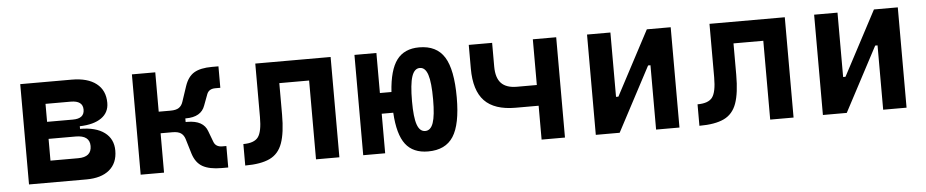

<svg xmlns="http://www.w3.org/2000/svg" viewBox="-36 -752 4760 987"><g transform="rotate(-5 2344.0 -258.5)"><path d="M82 0V-517.6H347.7Q429.7 -517.6 474.6 -482.4Q519.5 -447.3 519.5 -382.8Q519.5 -333 480 -305.2Q440.4 -277.3 368.2 -275.4V-261.7Q449.7 -261.7 494.4 -228.3Q539.1 -194.8 539.1 -134.8Q539.1 -70.3 497.1 -35.2Q455.1 0 377.9 0ZM202.6 -112.3H345.7Q414.6 -112.3 414.6 -169.4Q414.6 -224.6 342.3 -224.6H202.6ZM202.6 -312.5H335.9Q395 -312.5 395 -358.9Q395 -405.3 332.5 -405.3H202.6Z M658.2 0V-517.6H778.8V-314.5H839.8Q868.7 -314.5 883.3 -324.5Q897.9 -334.5 904.3 -354.5L930.7 -433.6Q946.8 -481.4 979.5 -500.7Q1012.2 -520 1071.3 -520H1105V-409.2H1079.1Q1045.9 -409.2 1035.6 -382.8L1014.2 -325.7Q994.1 -268.1 915.5 -268.1H912.1V-249.5H920.4Q1003.9 -249.5 1023.9 -191.9L1045.4 -134.8Q1055.7 -108.4 1088.9 -108.4H1109.9V2.4H1076.2Q1013.7 2.4 978.5 -17.1Q943.4 -36.6 928.2 -84L904.3 -163.1Q897.9 -183.1 883.3 -193.1Q868.7 -203.1 839.8 -203.1H778.8V0Z M1197.8 0V-110.8Q1253.9 -110.8 1274.4 -138.4Q1294.9 -166 1294.9 -241.2V-517.6H1683.6V0H1563V-406.7H1409.2V-244.6Q1409.2 -150.4 1390.1 -97.2Q1371.1 -43.9 1325 -22Q1278.8 0 1197.8 0Z M2141.1 9.8Q2063.5 9.8 2024.7 -41Q1985.8 -91.8 1979.5 -204.1H1919.9V0H1806.6V-517.6H1919.9V-311H1979.5Q1986.8 -424.3 2025.6 -475.8Q2064.5 -527.3 2141.1 -527.3Q2231 -527.3 2271.2 -462.6Q2311.5 -397.9 2311.5 -253.9Q2311.5 -115.2 2271.2 -52.7Q2231 9.8 2141.1 9.8ZM2135.3 -96.2Q2163.6 -96.2 2176.5 -133.5Q2189.5 -170.9 2189.5 -253.9Q2189.5 -342.3 2176.5 -381.8Q2163.6 -421.4 2135.3 -421.4Q2106.9 -421.4 2093.8 -381.8Q2080.6 -342.3 2080.6 -253.9Q2080.6 -170.9 2093.8 -133.5Q2106.9 -96.2 2135.3 -96.2Z M2608.4 -174.8Q2499.5 -174.8 2448 -228.5Q2396.5 -282.2 2396.5 -395.5V-517.6H2517.1V-395.5Q2517.1 -336.9 2543.5 -309.3Q2569.8 -281.7 2624.5 -281.7H2727.1V-517.6H2847.7V0H2727.1V-174.8Z M3006.8 0V-517.6H3127.4V-185.5H3139.6L3315.4 -517.6H3438.5V0H3317.9V-332H3305.7L3129.9 0Z M3541.5 0V-110.8Q3597.7 -110.8 3618.2 -138.4Q3638.7 -166 3638.7 -241.2V-517.6H4027.3V0H3906.7V-406.7H3752.9V-244.6Q3752.9 -150.4 3733.9 -97.2Q3714.8 -43.9 3668.7 -22Q3622.6 0 3541.5 0Z M4178.7 0V-517.6H4299.3V-185.5H4311.5L4487.3 -517.6H4610.4V0H4489.7V-332H4477.5L4301.8 0Z"/></g></svg>

Font: CaskaydiaCove NFP SemiBold
Style: Regular
Weight: 600
Designer: Aaron Bell
Foundry: Saja Typeworks
Version: Version 2111.001; VTT 6.35;Nerd Fonts 3.1.1